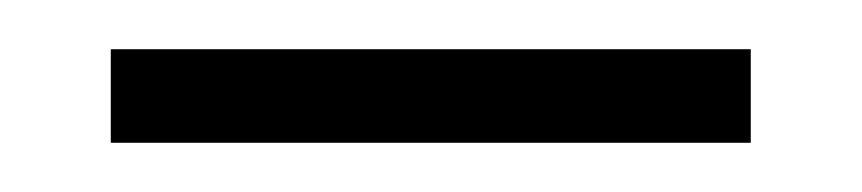

<svg xmlns="http://www.w3.org/2000/svg" viewBox="-20 -312 350 78"><path d="M25 -254V-292H285V-254Z"/></svg>

Font: Noto Serif ExtraLight
Style: Regular
Weight: 200
Designer: Monotype Design Team
Foundry: Monotype Imaging Inc.
Version: Version 2.015; ttfautohint (v1.8.4.7-5d5b)